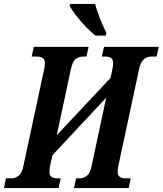

<svg xmlns="http://www.w3.org/2000/svg" viewBox="-57 -951 823 971"><path d="M-37 0 -27 -49H-2Q20 -49 37 -62Q54 -75 61 -110L167 -604Q170 -621 170 -632Q170 -651 158.5 -658Q147 -665 130 -665H103L114 -714H391L380 -665H365Q341 -665 325.5 -652Q310 -639 302 -604L230 -267L502 -557L512 -604Q515 -621 515 -631Q515 -651 504.5 -658Q494 -665 475 -665H458L469 -714H746L735 -665H710Q688 -665 671.5 -652Q655 -639 647 -604L541 -110Q538 -95 538 -83Q538 -64 549 -56.5Q560 -49 578 -49H604L594 0H317L328 -49H343Q366 -49 382.5 -62Q399 -75 406 -110L480 -457L208 -166L196 -110Q193 -94 193 -83Q193 -64 203.5 -56.5Q214 -49 233 -49H250L239 0ZM426 -771Q402 -789 376 -816.5Q350 -844 328 -872.5Q306 -901 295 -921L298 -931H424Q430 -908 440 -880.5Q450 -853 461.5 -827Q473 -801 481 -784L478 -771Z"/></svg>

Font: Noto Serif ExtraCondensed
Style: Bold Italic
Weight: 700
Width: 2
Italic angle: -12°
Designer: Monotype Design Team
Foundry: Monotype Imaging Inc.
Version: Version 2.013; ttfautohint (v1.8.4.7-5d5b)